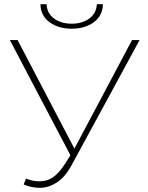

<svg xmlns="http://www.w3.org/2000/svg" viewBox="-20 -891 704 916"><path d="M93 -11 104 -39Q153 -19 199.5 -30Q246 -41 289 -108L316 -150L27 -700H64L335 -182L610 -700H646L320 -100Q290 -46 252 -21Q214 4 173 5Q132 6 93 -11ZM322 -754Q259 -754 216.5 -785Q174 -816 173 -871H202Q204 -828 237.5 -803Q271 -778 322 -778Q373 -778 406.5 -803Q440 -828 442 -871H471Q470 -816 427.5 -785Q385 -754 322 -754Z"/></svg>

Font: Montserrat ExtraLight
Style: Regular
Weight: 200
Designer: Julieta Ulanovsky
Foundry: Julieta Ulanovsky
Version: Version 9.000; ttfautohint (v1.8.4.7-5d5b)